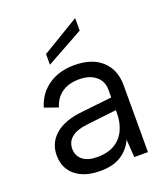

<svg xmlns="http://www.w3.org/2000/svg" viewBox="-133 -809 794 910"><g transform="rotate(-20 264.0 -354.0)"><path d="M352 -715V-652L164 -548V-602ZM390 0 384 -90Q363 -44 322 -18.5Q281 7 218 7Q164 7 126 -10Q88 -27 67.5 -58.5Q47 -90 47 -133Q47 -196 94 -236.5Q141 -277 230 -286L384 -303V-343Q384 -385 353 -410.5Q322 -436 269 -436Q217 -436 182.5 -412Q148 -388 135 -343L67 -367Q87 -433 140.5 -470Q194 -507 271 -507Q360 -507 409.5 -461.5Q459 -416 459 -338V0ZM384 -239 229 -221Q179 -215 153 -193.5Q127 -172 127 -137Q127 -102 152.5 -81Q178 -60 226 -60Q281 -60 316 -82Q351 -104 367.5 -141.5Q384 -179 384 -223Z"/></g></svg>

Font: Albert Sans
Style: Regular
Weight: 400
Designer: Andreas Rasmussen
Foundry: a.Foundry
Version: Version 1.025